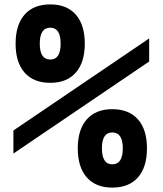

<svg xmlns="http://www.w3.org/2000/svg" viewBox="-20 -837 740 874"><path d="M209 -817Q284 -817 325 -770.5Q366 -724 366 -638Q366 -553 325 -506.5Q284 -460 209 -460Q133 -460 92 -506.5Q51 -553 51 -638Q51 -724 92 -770.5Q133 -817 209 -817ZM209 -711Q161 -711 161 -638Q161 -566 209 -566Q256 -566 256 -638Q256 -711 209 -711ZM41 -138V-243L659 -662V-557ZM491 17Q416 17 375 -29.5Q334 -76 334 -162Q334 -247 375 -293.5Q416 -340 491 -340Q567 -340 608 -293.5Q649 -247 649 -162Q649 -76 608 -29.5Q567 17 491 17ZM491 -89Q539 -89 539 -162Q539 -234 491 -234Q444 -234 444 -162Q444 -89 491 -89Z"/></svg>

Font: Martian Mono Medium
Style: Regular
Weight: 500
Monospace: yes
Designer: Roman Shamin
Foundry: Evil Martians
Version: Version 1.000; ttfautohint (v1.8.4.7-5d5b)